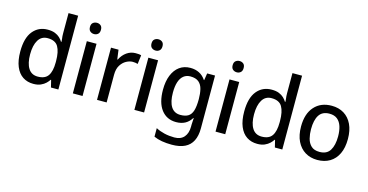

<svg xmlns="http://www.w3.org/2000/svg" viewBox="-99 -1289 3879 2025"><g transform="rotate(15 1840.5 -276.5)"><path d="M272 11Q206 11 156.5 -21.5Q107 -54 79.5 -120Q52 -186 52 -284Q52 -432 113 -506.5Q174 -581 274 -581Q322 -581 354 -568Q386 -555 407 -535Q428 -515 440 -494H446Q445 -515 443 -528Q441 -541 440 -554.5Q439 -568 439 -589V-806H544V0H463L444 -78H439Q428 -60 406.5 -39Q385 -18 352 -3.5Q319 11 272 11ZM297 -75Q377 -75 410 -123.5Q443 -172 443 -268V-284Q443 -385 411.5 -439.5Q380 -494 296 -494Q229 -494 194.5 -437.5Q160 -381 160 -282Q160 -184 194.5 -129.5Q229 -75 297 -75Z M702 0V-570H808V0ZM756 -662Q731 -662 713 -677Q695 -692 695 -724Q695 -756 713 -770.5Q731 -785 756 -785Q780 -785 797.5 -770.5Q815 -756 815 -724Q815 -692 797.5 -677Q780 -662 756 -662Z M966 0V-570H1048L1062 -467H1067Q1093 -520 1136.5 -550.5Q1180 -581 1232 -581Q1247 -581 1264.5 -580Q1282 -579 1294 -574L1282 -477Q1271 -481 1256 -483Q1241 -485 1227 -485Q1193 -485 1157 -465.5Q1121 -446 1096 -406Q1071 -366 1071 -302V0Z M1374 0V-570H1480V0ZM1428 -662Q1403 -662 1385 -677Q1367 -692 1367 -724Q1367 -756 1385 -770.5Q1403 -785 1428 -785Q1452 -785 1469.5 -770.5Q1487 -756 1487 -724Q1487 -692 1469.5 -677Q1452 -662 1428 -662Z M1849 253Q1790 253 1740.5 244.5Q1691 236 1652 218V125Q1693 147 1745 159.5Q1797 172 1855 172Q1925 172 1961 130Q1997 88 1997 16V-6L2001 -78H1997Q1969 -33 1928 -11Q1887 11 1831 11Q1728 11 1669 -66Q1610 -143 1610 -284Q1610 -376 1637 -442.5Q1664 -509 1713.5 -545Q1763 -581 1832 -581Q1886 -581 1928.5 -559.5Q1971 -538 2000 -494H2004L2016 -570H2102V8Q2102 88 2074.5 143Q2047 198 1991 225.5Q1935 253 1849 253ZM1855 -74Q1909 -74 1941 -94Q1973 -114 1987 -160.5Q2001 -207 2001 -285Q2001 -345 1989.5 -392.5Q1978 -440 1946 -467Q1914 -494 1854 -494Q1811 -494 1780.5 -469.5Q1750 -445 1734.5 -398Q1719 -351 1719 -282Q1719 -181 1753.5 -127.5Q1788 -74 1855 -74Z M2260 0V-570H2366V0ZM2314 -662Q2289 -662 2271 -677Q2253 -692 2253 -724Q2253 -756 2271 -770.5Q2289 -785 2314 -785Q2338 -785 2355.5 -770.5Q2373 -756 2373 -724Q2373 -692 2355.5 -677Q2338 -662 2314 -662Z M2717 11Q2651 11 2601.5 -21.5Q2552 -54 2524.5 -120Q2497 -186 2497 -284Q2497 -432 2558 -506.5Q2619 -581 2719 -581Q2767 -581 2799 -568Q2831 -555 2852 -535Q2873 -515 2885 -494H2891Q2890 -515 2888 -528Q2886 -541 2885 -554.5Q2884 -568 2884 -589V-806H2989V0H2908L2889 -78H2884Q2873 -60 2851.5 -39Q2830 -18 2797 -3.5Q2764 11 2717 11ZM2742 -75Q2822 -75 2855 -123.5Q2888 -172 2888 -268V-284Q2888 -385 2856.5 -439.5Q2825 -494 2741 -494Q2674 -494 2639.5 -437.5Q2605 -381 2605 -282Q2605 -184 2639.5 -129.5Q2674 -75 2742 -75Z M3372 11Q3297 11 3239.5 -24Q3182 -59 3149.5 -125.5Q3117 -192 3117 -287Q3117 -426 3186.5 -503.5Q3256 -581 3375 -581Q3452 -581 3509 -546Q3566 -511 3597.5 -445Q3629 -379 3629 -285Q3629 -190 3597.5 -124Q3566 -58 3508.5 -23.5Q3451 11 3372 11ZM3374 -77Q3453 -77 3487.5 -133Q3522 -189 3522 -285Q3522 -347 3507 -394Q3492 -441 3459.5 -467.5Q3427 -494 3373 -494Q3296 -494 3261 -440Q3226 -386 3226 -285Q3226 -233 3238 -185.5Q3250 -138 3282 -107.5Q3314 -77 3374 -77Z"/></g></svg>

Font: Menbere
Style: Regular
Weight: 400
Designer: Aleme Tadesse
Foundry: Sorkin Type Co
Version: Version 1.000